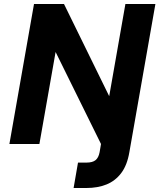

<svg xmlns="http://www.w3.org/2000/svg" viewBox="-20 -720 797 960"><path d="M27 0 150 -700H300L526 -239L607 -700H757L627 40Q616 106 586 145.5Q556 185 512 202.5Q468 220 412 220H348L370 93H412Q443 93 458 80.5Q473 68 478 41L485 0L258 -460L177 0Z"/></svg>

Font: DM Sans 9pt Black
Style: Italic
Weight: 900
Italic angle: -10°
Version: Version 4.004;gftools[0.9.30]